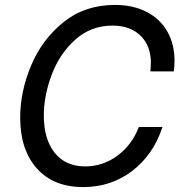

<svg xmlns="http://www.w3.org/2000/svg" viewBox="-20 -746 730 780"><path d="M689 -499Q689 -477 686 -456H591Q593 -480 593 -490Q593 -560 551 -601Q509 -642 437 -642Q350 -642 286.5 -585.5Q223 -529 190.5 -443.5Q158 -358 158 -276Q158 -181 202 -125.5Q246 -70 326 -70Q398 -70 457 -113.5Q516 -157 544 -230H640Q603 -117 517 -51.5Q431 14 318 14Q197 14 129.5 -62Q62 -138 62 -268Q62 -374 106.5 -480Q151 -586 238 -656Q325 -726 447 -726Q521 -726 576 -697.5Q631 -669 660 -617.5Q689 -566 689 -499Z"/></svg>

Font: CST
Style: Italic
Weight: 400
Italic angle: -14°
Version: Version 1.00